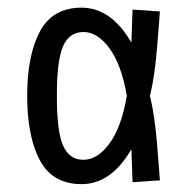

<svg xmlns="http://www.w3.org/2000/svg" viewBox="-20 -465 478 493"><path d="M383.8 -88.9 390.6 -2 320.3 2.9 317.4 -82Q265.6 7.8 189.5 7.8Q115.2 7.8 82.5 -53.2Q49.8 -114.3 49.8 -218.8Q49.8 -323.2 82.5 -384.3Q115.2 -445.3 189.5 -445.3Q265.6 -445.3 317.4 -355.5L320.3 -440.4L390.6 -435.5L383.8 -348.6Q377.9 -272.5 365.2 -218.8Q377.9 -165 383.8 -88.9ZM305.7 -218.8Q292 -298.8 261.2 -340.8Q230.5 -382.8 194.3 -382.8Q158.2 -382.8 142.1 -346.7Q126 -310.5 126 -218.8Q126 -127 142.1 -90.8Q158.2 -54.7 194.3 -54.7Q230.5 -54.7 261.2 -96.7Q292 -138.7 305.7 -218.8Z"/></svg>

Font: Sudo Light
Style: Regular
Weight: 300
Monospace: yes
Designer: Jens Kutilek
Foundry: Jens Kutilek
Version: Version 0.040